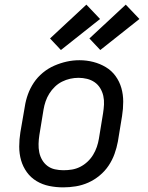

<svg xmlns="http://www.w3.org/2000/svg" viewBox="-20 -801 640 829"><path d="M253 8Q222 8 192.5 2Q163 -4 138 -19Q113 -34 96 -57.5Q79 -81 71 -109Q63 -137 63 -168Q63 -199 68 -230L87 -340Q91 -367 100.5 -393.5Q110 -420 126 -444Q142 -468 165 -487Q188 -506 214.5 -517.5Q241 -529 268 -535Q295 -541 323 -541Q354 -541 383 -533.5Q412 -526 437 -511Q462 -496 479 -472.5Q496 -449 504 -421Q512 -393 512 -362Q512 -331 507 -300L489 -190Q484 -163 474.5 -136.5Q465 -110 449 -86Q433 -62 410 -43Q387 -24 361 -12.5Q335 -1 307.5 3.5Q280 8 253 8ZM254 -66Q273 -66 291 -69Q309 -72 326 -80.5Q343 -89 357.5 -102.5Q372 -116 382 -132.5Q392 -149 398 -166.5Q404 -184 407 -202L425 -312Q428 -331 429 -350Q430 -369 426 -387Q422 -405 412.5 -420.5Q403 -436 388.5 -446Q374 -456 356 -460.5Q338 -465 319 -465Q301 -465 283 -461Q265 -457 248 -448.5Q231 -440 217 -426.5Q203 -413 193 -397Q183 -381 177 -363.5Q171 -346 168 -328L150 -218Q147 -199 146.5 -180Q146 -161 149.5 -143.5Q153 -126 162 -110.5Q171 -95 185 -84.5Q199 -74 217 -70Q235 -66 254 -66ZM413 -585 366 -635 523 -781 582 -719ZM243 -585 196 -635 353 -781 412 -719Z"/></svg>

Font: Iosevka Curly Slab Extended
Style: Italic
Weight: 400
Width: 7
Italic angle: -9°
Monospace: yes
Designer: Belleve Invis
Foundry: Belleve Invis
Version: Version 11.1.0; ttfautohint (v1.8.3)